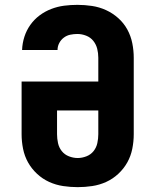

<svg xmlns="http://www.w3.org/2000/svg" viewBox="-20 -763 640 791"><path d="M300 8Q270 8 240 3.5Q210 -1 182.5 -13.5Q155 -26 132.5 -47Q110 -68 95.5 -94Q81 -120 75 -150Q69 -180 69 -210V-427H385V-525Q385 -544 380.5 -562Q376 -580 364.5 -594.5Q353 -609 335 -616Q317 -623 299 -623Q284 -623 269.5 -620Q255 -617 243 -608Q231 -599 224 -585.5Q217 -572 217 -557H71Q72 -585 80.5 -611.5Q89 -638 105 -660.5Q121 -683 143 -699.5Q165 -716 191 -726Q217 -736 244 -739.5Q271 -743 299 -743Q329 -743 359 -738.5Q389 -734 416.5 -721.5Q444 -709 467 -688.5Q490 -668 504.5 -641.5Q519 -615 525 -585Q531 -555 531 -525V-210Q531 -180 525 -150Q519 -120 504.5 -94Q490 -68 467.5 -47Q445 -26 417.5 -13.5Q390 -1 360 3.5Q330 8 300 8ZM300 -112Q318 -112 336 -119Q354 -126 365.5 -140.5Q377 -155 381 -173.5Q385 -192 385 -210V-308H215V-210Q215 -192 219 -173.5Q223 -155 234.5 -140.5Q246 -126 264 -119Q282 -112 300 -112Z"/></svg>

Font: Iosevka Custom Heavy Extended
Style: Regular
Weight: 900
Width: 7
Monospace: yes
Designer: Belleve Invis
Foundry: Belleve Invis
Version: Version 11.2.4; ttfautohint (v1.8.4)